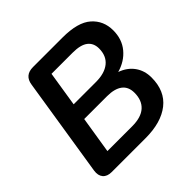

<svg xmlns="http://www.w3.org/2000/svg" viewBox="-177 -873 1042 1042"><g transform="rotate(-45 344.0 -352.5)"><path d="M112 0Q78 0 61.5 -19.5Q45 -39 50 -73L140 -643Q149 -705 213 -705H440Q557 -705 609.5 -658.5Q662 -612 662 -538Q662 -470 623.5 -423.5Q585 -377 521 -359Q572 -341 600 -302Q628 -263 628 -210Q628 -107 560 -53.5Q492 0 372 0ZM226 -406H397Q464 -406 501 -436Q538 -466 538 -523Q538 -564 509.5 -586Q481 -608 420 -608H258ZM176 -97H366Q435 -97 469.5 -128Q504 -159 504 -217Q504 -263 473.5 -286Q443 -309 385 -309H210Z"/></g></svg>

Font: Nunito
Style: Bold Italic
Weight: 700
Italic angle: -9°
Designer: Vernon Adams
Foundry: Vernon Adams
Version: Version 3.601; ttfautohint (v1.8.2.53-6de2)